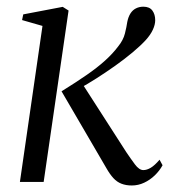

<svg xmlns="http://www.w3.org/2000/svg" viewBox="-20 -544 515 574"><path d="M39.5 0 107 -466.5 46 -484 49.5 -501 167.5 -523.5 185 -512.5 110.5 0ZM374 10.5Q356.5 10.5 343 5.2Q329.5 0 319 -11.5Q308.5 -23 298.5 -40.5L164 -271Q207.5 -298 239.2 -320Q271 -342 294 -362.8Q317 -383.5 333.5 -405.5Q348.5 -424 353.5 -444Q358.5 -464 360.5 -478.5Q363.5 -493.5 370 -503.8Q376.5 -514 386.5 -519Q396.5 -524 408.5 -524Q427 -524 435.5 -512.5Q444 -501 444 -483.5Q444 -470.5 437 -455.2Q430 -440 416 -424.5Q400.5 -407.5 376.2 -387.2Q352 -367 323.8 -347Q295.5 -327 268 -309.5Q240.5 -292 218.5 -280L223 -298.5L358 -88.5Q370.5 -70 383.2 -52.8Q396 -35.5 408.5 -35.5Q419 -35.5 430.8 -42.5Q442.5 -49.5 457 -66.5L466 -50Q457 -33.5 442.8 -19.8Q428.5 -6 411 2.2Q393.5 10.5 374 10.5Z"/></svg>

Font: Merriweather 120pt Light
Style: Italic
Weight: 300
Italic angle: -7.8°
Version: Version 2.101